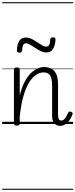

<svg xmlns="http://www.w3.org/2000/svg" viewBox="-20 -1130 686 1750"><path d="M530 17Q511 17 497.5 11Q484 5 474 -6.5Q464 -18 459.5 -35.5Q455 -53 455 -76V-350Q455 -391 447.5 -417.5Q440 -444 423 -457Q406 -470 377 -470Q344 -470 310.5 -449Q277 -428 247 -381Q217 -334 194.5 -257.5Q172 -181 160 -68V-4Q160 6 153.5 10.5Q147 15 133 15Q120 15 113.5 10.5Q107 6 107 -4V-496Q107 -506 113.5 -510.5Q120 -515 133 -515Q147 -515 153.5 -510.5Q160 -506 160 -496V-259Q178 -334 204.5 -384Q231 -434 261.5 -463.5Q292 -493 323 -506Q354 -519 381 -519Q417 -519 446 -505Q475 -491 492 -456.5Q509 -422 509 -360V-89Q509 -72 511.5 -59Q514 -46 520 -38.5Q526 -31 537 -31Q550 -31 560 -38.5Q570 -46 580.5 -62Q591 -78 602 -104Q605 -112 612 -113Q619 -114 627 -111Q637 -108 640.5 -101.5Q644 -95 641 -89Q629 -55 611.5 -31.5Q594 -8 573 4.5Q552 17 530 17ZM157 -650Q134 -650 134 -671Q136 -728 156 -758Q176 -788 214 -788Q241 -788 267.5 -775.5Q294 -763 317.5 -746.5Q341 -730 362.5 -717.5Q384 -705 402 -705Q420 -705 428.5 -721.5Q437 -738 438 -771Q441 -790 462 -790Q476 -790 481 -785Q486 -780 486 -768Q483 -715 463 -683.5Q443 -652 403 -652Q375 -652 349.5 -665Q324 -678 300 -694Q276 -710 254.5 -722.5Q233 -735 216 -735Q198 -735 190.5 -719Q183 -703 181 -669Q180 -659 174.5 -654.5Q169 -650 157 -650ZM0 590H646V600H0ZM0 -20H646V0H0ZM0 -505H646V-500H0ZM0 -1110H646V-1100H0Z"/></svg>

Font: Playwrite FR Moderne Guides
Style: Regular
Weight: 400
Designer: Veronika Burian, José Scaglione
Foundry: TypeTogether
Version: Version 1.003